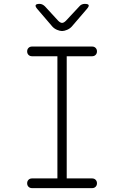

<svg xmlns="http://www.w3.org/2000/svg" viewBox="-20 -970 640 990"><path d="M324 -50H455Q466 -50 473 -43Q480 -36 480 -25Q480 -14 473 -7Q466 0 455 0H145Q134 0 127 -7Q120 -14 120 -25Q120 -36 127 -43Q134 -50 145 -50H276V-680H145Q134 -680 127 -687Q120 -694 120 -705Q120 -716 127 -723Q134 -730 145 -730H455Q466 -730 473 -723Q480 -716 480 -705Q480 -694 473 -687Q466 -680 455 -680H324ZM184 -950Q192 -950 199 -946.5Q206 -943 212 -937L280 -863Q291 -852 300 -852Q309 -852 320 -863L390 -938Q395 -944 402 -947Q409 -950 417 -950Q434 -950 437 -944Q440 -938 429 -925L350 -833Q340 -822 325.5 -816Q311 -810 300 -810Q289 -810 274.5 -816Q260 -822 250 -833L172 -924Q161 -937 164 -943.5Q167 -950 184 -950Z"/></svg>

Font: Maple Mono NL Thin
Style: Regular
Weight: 250
Monospace: yes
Designer: subframe7536
Version: Version 7.000